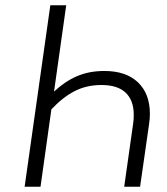

<svg xmlns="http://www.w3.org/2000/svg" viewBox="-20 -705 631 725"><path d="M546 -275Q546 -257 543 -237L509 0H449L483 -240Q485 -251 485 -272Q485 -326 454.5 -355Q424 -384 363 -384Q307 -384 262 -361Q217 -338 174 -292L133 0H73L170 -685H230L184 -359Q224 -397 270 -417Q316 -437 374 -437Q456 -437 501 -394Q546 -351 546 -275Z"/></svg>

Font: Fira Sans Light
Style: Italic
Weight: 300
Italic angle: -8°
Designer: bBox Type GmbH & Carrois Corporate GbR & Edenspiekermann AG
Foundry: bBox Type GmbH & Carrois Corporate GbR & Edenspiekermann AG
Version: Version 4.301